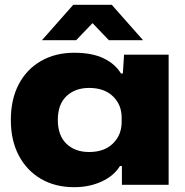

<svg xmlns="http://www.w3.org/2000/svg" viewBox="-20 -767 767 797"><path d="M288 10Q209 10 150 -24.5Q91 -59 58 -121.5Q25 -184 25 -269Q25 -355 58 -417.5Q91 -480 150.5 -514Q210 -548 288 -548Q363 -548 411 -524.5Q459 -501 482 -462H490L495 -540H680V0H486V-78H478Q453 -37 402 -13.5Q351 10 288 10ZM350 -136Q413 -136 449 -171.5Q485 -207 485 -261V-279Q485 -332 449 -367Q413 -402 350 -402Q292 -402 256 -368Q220 -334 220 -269Q220 -205 255.5 -170.5Q291 -136 350 -136ZM154 -600 284 -747H444L574 -600H432L364 -671L296 -600Z"/></svg>

Font: Mona Sans Expanded ExtraBold
Style: Regular
Weight: 800
Width: 7
Designer: Deni Anggara
Foundry: GitHub
Version: Version 1.001; ttfautohint (v1.8.4.7-5d5b);gftools[0.9.33]